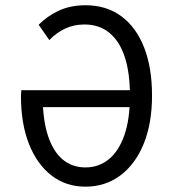

<svg xmlns="http://www.w3.org/2000/svg" viewBox="-20 -688 640 720"><path d="M300.2 12Q226.8 12 172.4 -30.5Q118.1 -73 88.3 -149Q58.6 -225.1 58.6 -327.1Q58.6 -333.5 59.2 -338.8Q59.7 -344.1 60.1 -349.7H486V-286.3H118.7L140 -329.8Q140 -240 159.5 -180.1Q179.1 -120.1 214.8 -90.1Q250.5 -60.2 300.2 -60.2Q350.5 -60.2 388.1 -90.8Q425.6 -121.4 446.5 -181.4Q467.3 -241.3 467.3 -329.8Q467.3 -414.6 447.9 -474.1Q428.4 -533.6 390.3 -564.9Q352.2 -596.2 296.6 -596.2Q256.4 -596.2 223.2 -580.2Q190 -564.2 165 -537.7L125 -595.1Q156.2 -627.1 199.9 -647.7Q243.6 -668.3 301.3 -668.3Q378.6 -668.3 434.3 -627.6Q490 -586.8 520.1 -510.8Q550.1 -434.9 550.1 -329.8Q550.1 -224.7 518.5 -147.9Q486.9 -71.2 430.6 -29.6Q374.3 12 300.2 12Z"/></svg>

Font: Source Code Pro ExtraLight
Style: Regular
Weight: 200
Monospace: yes
Designer: Paul D. Hunt, Teo Tuominen
Foundry: Adobe
Version: Version 1.026;hotconv 1.1.0;makeotfexe 2.6.0